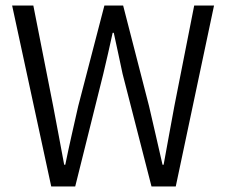

<svg xmlns="http://www.w3.org/2000/svg" viewBox="-20 -677 822 697"><path d="M166 0 24 -657H101L173 -292Q183 -239 193 -186Q203 -133 213 -79H217Q228 -133 240 -186Q252 -239 264 -292L359 -657H427L521 -292Q533 -239 545.5 -186Q558 -133 570 -79H574Q584 -133 593.5 -186Q603 -239 613 -292L685 -657H757L618 0H530L425 -409Q417 -448 409 -484Q401 -520 393 -558H389Q381 -520 372.5 -484Q364 -448 355 -409L253 0Z"/></svg>

Font: Assistant
Style: Regular
Weight: 400
Designer: Hebrew By Ben Nathan, Latin by Paul Hunt
Version: Version 3.000